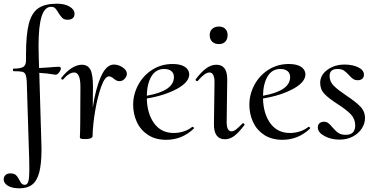

<svg xmlns="http://www.w3.org/2000/svg" viewBox="-65 -746 2039 1041"><path d="M339 -672Q339 -655 329 -647Q319 -639 302 -639Q283 -639 273.5 -648Q264 -657 252 -676Q243 -692 235 -700.5Q227 -709 212 -709Q177 -709 160.5 -656.5Q144 -604 144 -498Q144 -460 145 -439L147 -377L207 -381Q217 -382 229.5 -383Q242 -384 255 -384Q265 -384 265 -374Q264 -364 254.5 -352Q245 -340 235 -341Q187 -349 148 -351L159 21L160 63Q160 142 148 188Q136 234 110 254.5Q84 275 41 275Q0 275 -22.5 261Q-45 247 -45 227Q-45 212 -35 203Q-25 194 -9 194Q11 194 21 203Q31 212 40 230Q47 244 53 250Q59 256 70 256Q83 256 88.5 238Q94 220 94 166Q94 124 91 47L80 -306Q78 -332 73 -343Q68 -354 55 -357Q42 -360 9 -360Q5 -360 5 -367Q5 -374 8 -374Q47 -374 61.5 -383.5Q76 -393 76 -418V-449Q76 -559 91.5 -618Q107 -677 143 -701.5Q179 -726 244 -726Q286 -726 312.5 -710Q339 -694 339 -672Z M623 -347Q623 -332 611 -319Q599 -306 584 -306Q573 -306 566.5 -309.5Q560 -313 550 -321Q537 -332 526 -332Q504 -332 484 -277Q464 -222 451 -145Q438 -68 437 -9Q437 -1 427 3.5Q417 8 397 8Q377 8 372.5 5.5Q368 3 368 -3Q368 -15 369 -24L370 -74L371 -271Q372 -353 337 -353Q323 -353 307.5 -343Q292 -333 277 -315Q276 -314 274 -314Q271 -314 268.5 -317Q266 -320 267 -323Q294 -358 323 -376.5Q352 -395 379 -395Q410 -395 424.5 -369.5Q439 -344 439 -276L438 -163Q453 -264 482 -330Q511 -396 553 -396Q577 -396 599.5 -381Q622 -366 623 -347Z M979 -58Q982 -58 985 -55Q988 -52 986 -49Q922 12 836 12Q778 12 737.5 -14.5Q697 -41 677 -84.5Q657 -128 657 -178Q657 -234 684 -285Q711 -336 760 -367.5Q809 -399 871 -399Q913 -399 936 -384.5Q959 -370 961 -345Q962 -301 895 -264.5Q828 -228 731 -212Q733 -129 771 -77Q809 -25 877 -25Q903 -25 929.5 -33Q956 -41 977 -58ZM731 -227Q878 -253 878 -328Q878 -349 864 -360.5Q850 -372 825 -372Q780 -372 756 -332Q732 -292 731 -227Z M1095 -76 1098 -297Q1099 -353 1070 -353Q1046 -353 1007 -307Q1006 -306 1004 -306Q1000 -306 997 -309.5Q994 -313 996 -316Q1026 -356 1053 -375.5Q1080 -395 1108 -395Q1138 -395 1152.5 -375Q1167 -355 1167 -315L1164 -89Q1163 -34 1190 -34Q1202 -34 1215.5 -44.5Q1229 -55 1250 -77Q1251 -78 1253 -78Q1256 -78 1259 -74.5Q1262 -71 1261 -69Q1231 -29 1206.5 -10Q1182 9 1154 9Q1124 9 1109 -12.5Q1094 -34 1095 -76ZM1072 -556Q1072 -577 1085.5 -589.5Q1099 -602 1122 -602Q1144 -602 1156.5 -589.5Q1169 -577 1169 -556Q1169 -533 1156.5 -520Q1144 -507 1122 -507Q1099 -507 1085.5 -520Q1072 -533 1072 -556Z M1609 -58Q1612 -58 1615 -55Q1618 -52 1616 -49Q1552 12 1466 12Q1408 12 1367.5 -14.5Q1327 -41 1307 -84.5Q1287 -128 1287 -178Q1287 -234 1314 -285Q1341 -336 1390 -367.5Q1439 -399 1501 -399Q1543 -399 1566 -384.5Q1589 -370 1591 -345Q1592 -301 1525 -264.5Q1458 -228 1361 -212Q1363 -129 1401 -77Q1439 -25 1507 -25Q1533 -25 1559.5 -33Q1586 -41 1607 -58ZM1361 -227Q1508 -253 1508 -328Q1508 -349 1494 -360.5Q1480 -372 1455 -372Q1410 -372 1386 -332Q1362 -292 1361 -227Z M1658 -54Q1658 -70 1667.5 -78Q1677 -86 1692 -86Q1705 -86 1715 -78.5Q1725 -71 1737 -56Q1755 -35 1770 -25Q1785 -15 1810 -15Q1861 -15 1861 -67Q1860 -103 1836 -127.5Q1812 -152 1765 -182Q1717 -213 1694 -237Q1671 -261 1671 -297Q1671 -339 1710 -367.5Q1749 -396 1803 -396Q1847 -396 1877.5 -381Q1908 -366 1908 -342Q1909 -328 1899.5 -319.5Q1890 -311 1876 -311Q1860 -311 1849.5 -318Q1839 -325 1827 -339Q1811 -356 1799 -364Q1787 -372 1765 -372Q1722 -372 1722 -334Q1722 -303 1745 -280.5Q1768 -258 1814 -227Q1864 -194 1889 -168Q1914 -142 1914 -105Q1914 -77 1897 -50Q1880 -23 1848.5 -6Q1817 11 1775 11Q1731 11 1695 -8Q1659 -27 1658 -54Z"/></svg>

Font: Cormorant Upright Medium
Style: Regular
Weight: 500
Designer: Christian Thalmann (Catharsis Fonts)
Foundry: Catharsis Fonts
Version: Version 3.302